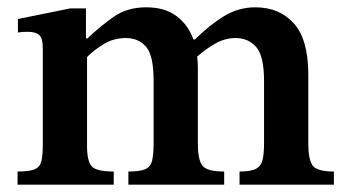

<svg xmlns="http://www.w3.org/2000/svg" viewBox="-20 -505 953 525"><path d="M593 0H331V-36Q363 -36 377.5 -42.5Q392 -49 396 -66Q400 -83 400 -113V-285Q400 -353 379.5 -377Q359 -401 324 -401Q292 -401 265.5 -385.5Q239 -370 218 -349V-106Q218 -65 230.5 -50.5Q243 -36 291 -36V0H28V-36Q60 -36 74.5 -42Q89 -48 93 -64Q97 -80 97 -108V-373Q97 -401 87 -409.5Q77 -418 56 -418Q43 -418 36 -417Q29 -416 29 -416V-453L172 -482H215V-400H219Q255 -434 291.5 -459.5Q328 -485 380 -485Q430 -485 462 -461.5Q494 -438 509 -397H513Q552 -436 592 -460.5Q632 -485 678 -485Q744 -485 783.5 -441Q823 -397 823 -301V-113Q823 -70 834.5 -53Q846 -36 893 -36V0H635V-36Q666 -36 680 -43.5Q694 -51 698 -68Q702 -85 702 -113V-283Q702 -352 680.5 -376.5Q659 -401 624 -401Q595 -401 568 -385.5Q541 -370 519 -350Q521 -336 521 -323V-113Q521 -68 533.5 -52Q546 -36 593 -36Z"/></svg>

Font: STIX Two Text SemiBold
Style: Regular
Weight: 600
Designer: Ross Mills, John Hudson & Paul Hanslow, Tiro Typeworks Ltd; with prior portions MicroPress Inc., and Coen Hoffman.
Foundry: Tiro Typeworks Ltd
Version: Version 2.13 b171